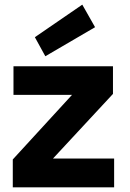

<svg xmlns="http://www.w3.org/2000/svg" viewBox="-20 -806 558 826"><path d="M35 0V-120L290 -398H38V-521H466V-402L208 -124H471V0ZM175 -564 130 -646 334 -786 389 -689Z"/></svg>

Font: DM Sans 10pt Black
Style: Regular
Weight: 900
Version: Version 4.004;gftools[0.9.30]